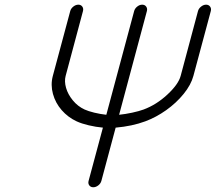

<svg xmlns="http://www.w3.org/2000/svg" viewBox="-20 -789 909 809"><path d="M598.9 -742.2 481.9 -305.4Q508.3 -308.1 537.2 -314.3Q566.2 -320.6 585.2 -327.6Q639.2 -347.7 685.4 -390.7Q731.7 -433.8 741.2 -469.2L814.2 -742.2Q817.1 -753.2 827.3 -761.2Q837.4 -769.3 848.4 -769.3Q859.4 -769.3 865.2 -761.2Q871.1 -753.2 868.2 -742.2L794.9 -469.2Q784.9 -431.6 753.8 -393.3Q722.7 -355 680.2 -324.8Q637.7 -294.7 592.3 -277.8Q536.4 -257.1 467.3 -251.2L407.2 -26.9Q404.3 -15.9 394.2 -7.9Q384 0 373 0Q362.1 0 356.2 -7.9Q350.3 -15.9 353.3 -26.9L413.6 -251.2Q383.8 -253.9 353.8 -261Q323.7 -268.1 302.7 -277.8Q266.4 -294.7 240 -324.8Q213.6 -355 203.1 -393.3Q192.6 -431.6 202.6 -469.2L275.9 -742.2Q278.8 -753.2 288.9 -761.2Q299.1 -769.3 310.1 -769.3Q321 -769.3 326.8 -761.2Q332.5 -753.2 329.6 -742.2L256.6 -469.2Q250.5 -446.5 258.3 -418.9Q266.1 -391.4 286.9 -366.1Q307.6 -340.8 336.4 -327.6Q351.6 -320.6 377.3 -314.3Q403.1 -308.1 428 -305.4L545.2 -742.2Q548.1 -753.2 558.1 -761.2Q568.1 -769.3 579.1 -769.3Q590.1 -769.3 595.9 -761.2Q601.8 -753.2 598.9 -742.2Z"/></svg>

Font: Tecnico
Style: FinoInclinado
Weight: 400
Italic angle: -15°
Version: Version 1.3